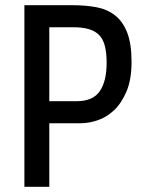

<svg xmlns="http://www.w3.org/2000/svg" viewBox="-20 -720 545 740"><path d="M170 -245H291C311.7 -245 333.5 -248.8 356.5 -256.5C379.5 -264.2 400.7 -277.2 420 -295.5C439.3 -313.8 455.3 -338.2 468 -368.5C480.7 -398.8 487 -436.7 487 -482C487 -528.7 481.3 -566.3 470 -595C458.7 -623.7 442.8 -645.8 422.5 -661.5C402.2 -677.2 378 -687.5 350 -692.5C322 -697.5 291 -700 257 -700H74V0H170ZM170 -615H261C285.7 -615 306.3 -612.5 323 -607.5C339.7 -602.5 353 -594.7 363 -584C373 -573.3 380.2 -559.2 384.5 -541.5C388.8 -523.8 391 -502.7 391 -478C391 -430.7 382.2 -394.2 364.5 -368.5C346.8 -342.8 317.3 -330 276 -330H170Z"/></svg>

Font: Cabin Condensed
Style: Regular
Weight: 400
Designer: Pablo Impallari
Foundry: Pablo Impallari. www.impallari.com Igino Marini. www.ikern.com
Version: Version 1.006